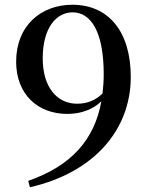

<svg xmlns="http://www.w3.org/2000/svg" viewBox="-20 -771 622 809"><path d="M106 18C374 -43 531 -222 531 -447C531 -637 438 -751 285 -751C154 -751 48 -664 48 -511C48 -374 139 -291 263 -291C323 -291 373 -311 407 -344C378 -182 280 -72 99 -9ZM412 -377C382 -348 347 -334 305 -334C219 -334 160 -405 160 -525C160 -655 218 -719 286 -719C361 -719 417 -641 417 -458C417 -430 415 -403 412 -377Z"/></svg>

Font: Noto Serif CJK KR SemiBold
Style: Regular
Weight: 600
Designer: Ryoko NISHIZUKA 西塚涼子 (kana & ideographs); Frank Grießhammer (Latin, Greek & Cyrillic); Wenlong ZHANG 张文龙 (bopomofo); San
Foundry: Adobe
Version: Version 2.001;hotconv 1.1.0;makeotfexe 2.6.0